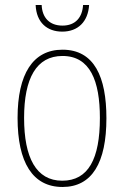

<svg xmlns="http://www.w3.org/2000/svg" viewBox="-20 -735 495 765"><path d="M335 -715H311C308 -666 281 -633 229 -633C177 -633 148 -665 146 -715H122C125 -645 168 -609 228 -609C291 -609 331 -649 335 -715ZM404 -264C404 -428 356 -537 229 -537C111 -537 50 -440 50 -265C50 -88 110 10 229 10C347 10 404 -87 404 -264ZM76 -265C76 -423 125 -512 229 -512C339 -512 378 -413 378 -265C378 -102 332 -15 228 -15C124 -15 76 -107 76 -265Z"/></svg>

Font: Noto Sans Condensed Thin
Style: Regular
Weight: 100
Width: 3
Designer: Monotype Design Team
Foundry: Monotype Imaging Inc.
Version: Version 2.013